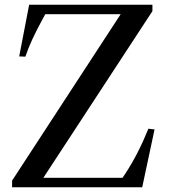

<svg xmlns="http://www.w3.org/2000/svg" viewBox="-20 -790 716 810"><path d="M103 -770H623V-743L163 -40H497L509 -58Q563 -140 606 -247L632 -244L580 0H31V-28L489 -730H171L159 -708Q109 -617 87 -551L61 -552Z"/></svg>

Font: Libre Caslon Text
Style: Regular
Weight: 400
Designer: Pablo Impallari, Rodrigo Fuenzalida
Foundry: Pablo Impallari, Rodrigo Fuenzalida
Version: Version 1.002